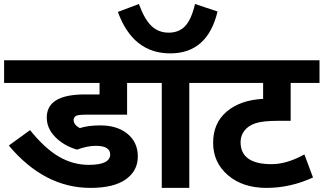

<svg xmlns="http://www.w3.org/2000/svg" viewBox="-20 -916 1578 936"><path d="M393.1 -455.6H465.3V-511.7H0V-622.1H702.6V-511.7H599.6V-356.9H396Q355.5 -356.9 347.2 -348.9Q338.9 -340.8 338.9 -331.1Q338.9 -308.1 368.7 -291.5Q410.6 -304.7 468.8 -304.7Q551.8 -304.7 601.8 -263.4Q651.9 -222.2 651.9 -152.8Q651.9 -83.5 593.3 -41.7Q534.7 0 420.9 0Q196.3 0 22.9 -206.5L126.5 -281.7Q197.3 -193.4 266.4 -152.8Q335.4 -112.3 412.6 -112.3Q517.1 -112.3 517.1 -163.1Q517.1 -205.1 446.3 -205.1Q405.8 -205.1 355.5 -186.5Q292 -205.1 250 -247.3Q208 -289.6 208 -343.3Q208 -455.6 393.1 -455.6Z M997.1 -511.7H902.8V0H768.6V-511.7H688.5V-622.1H997.1ZM1040.5 -859.9Q991.7 -655.8 810.1 -655.8Q627.9 -655.8 554.7 -857.9L657.2 -896.5Q683.6 -823.2 717.8 -790Q752 -756.8 802.7 -756.8Q852.5 -756.8 882.8 -789.1Q913.1 -821.3 930.7 -896.5Z M1152.8 -223.6Q1152.8 -115.7 1303.7 -115.7Q1377.9 -115.7 1463.9 -163.1L1505.9 -50.8Q1395.5 0 1279.3 0Q1163.1 0 1091.1 -62Q1019 -124 1019 -220Q1019 -315.9 1085.2 -372.1Q1151.4 -428.2 1262.7 -434.1V-511.7H982.9V-622.1H1537.6V-511.7H1397V-327.1H1337.9Q1261.2 -327.1 1225.6 -315.2Q1189.9 -303.2 1171.4 -278.8Q1152.8 -254.4 1152.8 -223.6Z"/></svg>

Font: NotoSans-Bold
Style: Bold
Weight: 700
Designer: Monotype Design team
Foundry: Monotype Imaging Inc.
Version: Version 1.04